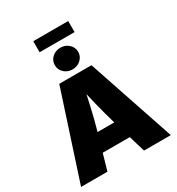

<svg xmlns="http://www.w3.org/2000/svg" viewBox="-247 -1242 1284 1394"><g transform="rotate(-30 395.0 -545.0)"><path d="M18.6 0 255.9 -727.5H525.9L771 0H546.4L462.4 -282.2Q435.5 -374 411.4 -471.4Q387.2 -568.8 365.2 -666H412.1Q390.6 -568.8 368.9 -471.4Q347.2 -374 320.8 -282.2L239.7 0ZM194.8 -136.2V-285.2H595.2V-136.2ZM393.1 -769.5Q352.1 -769.5 323.7 -795.9Q295.4 -822.3 295.4 -860.4Q295.4 -898.4 323.7 -924.6Q352.1 -950.7 393.1 -950.7Q434.1 -950.7 462.6 -924.6Q491.2 -898.4 491.2 -860.4Q491.2 -822.3 462.6 -795.9Q434.1 -769.5 393.1 -769.5ZM540 -1089.8V-997.1H247.1V-1089.8Z"/></g></svg>

Font: Inter 17pt Black
Style: Regular
Weight: 900
Version: Version 4.001;git-66647c0bb